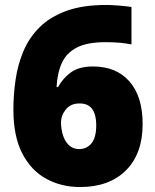

<svg xmlns="http://www.w3.org/2000/svg" viewBox="-20 -744 626 774"><path d="M34 -302Q34 -363 43 -424Q52 -485 75 -539Q98 -593 140 -634.5Q182 -676 247.5 -700Q313 -724 408 -724Q429 -724 459.5 -721.5Q490 -719 510 -716V-565Q490 -569 465 -571.5Q440 -574 404 -574Q332 -574 290 -552.5Q248 -531 229.5 -490.5Q211 -450 208 -393H214Q233 -428 265.5 -452Q298 -476 355 -476Q449 -476 502 -415.5Q555 -355 555 -244Q555 -124 487.5 -57Q420 10 303 10Q227 10 166 -23.5Q105 -57 69.5 -126Q34 -195 34 -302ZM299 -143Q330 -143 349 -166.5Q368 -190 368 -240Q368 -281 352 -304Q336 -327 301 -327Q265 -327 245.5 -303Q226 -279 226 -250Q226 -225 233.5 -200Q241 -175 257.5 -159Q274 -143 299 -143Z"/></svg>

Font: Noto Sans Khmer UI Black
Style: Regular
Weight: 900
Designer: Danh Hong and the Monotype Design Team
Foundry: Monotype Imaging Inc.
Version: Version 2.002; ttfautohint (v1.8.4.7-5d5b)